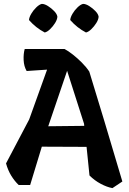

<svg xmlns="http://www.w3.org/2000/svg" viewBox="-20 -951 662 987"><path d="M210 -784Q164 -808 129 -848Q130 -862 140.5 -880Q151 -898 166.5 -913Q182 -928 195 -931Q209 -931 226.5 -920Q244 -909 258.5 -894Q273 -879 275 -865Q274 -850 263 -832.5Q252 -815 237.5 -801Q223 -787 210 -784ZM422 -784Q376 -808 341 -848Q342 -862 352.5 -880Q363 -898 378.5 -913Q394 -928 407 -931Q421 -931 438.5 -920Q456 -909 470.5 -894Q485 -879 487 -865Q486 -850 475 -832.5Q464 -815 449.5 -801Q435 -787 422 -784ZM516 -330 609 -18 558 16Q530 11 498 -6Q466 -23 440 -49L425 -196L195 -197L135 0H76Q55 -20 38 -47.5Q21 -75 11 -111L130 -337L222 -593L117 -586Q103 -610 101.5 -642Q100 -674 107 -699H312Q331 -689 354.5 -670.5Q378 -652 400.5 -629.5Q423 -607 439 -583ZM228 -302 413 -304 412 -315 325 -587Z"/></svg>

Font: Langar
Style: Regular
Weight: 400
Designer: Alessia Mazzarella
Foundry: Typeland
Version: Version 1.001; ttfautohint (v1.8.3)